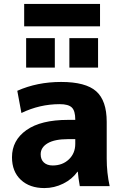

<svg xmlns="http://www.w3.org/2000/svg" viewBox="-20 -947 634 977"><path d="M333 -603V-753H479V-603ZM113 -603V-753H259V-603ZM103 -813V-927H489V-813ZM291 -530Q416 -530 469.5 -482.5Q523 -435 523 -327V-140Q523 -68 538 0H386Q378 -45 376 -73H374Q347 -35 301.5 -12.5Q256 10 206 10Q131 10 86 -32Q41 -74 41 -147Q41 -233 114.5 -285Q188 -337 326 -337H363V-339Q363 -383 345.5 -400Q328 -417 284 -417Q182 -417 89 -372L68 -485Q169 -530 291 -530ZM187 -162Q187 -135 203.5 -120Q220 -105 248 -105Q298 -105 330.5 -136Q363 -167 363 -215V-239H326Q258 -239 222.5 -218Q187 -197 187 -162Z"/></svg>

Font: Mplus 1p ExtraBold
Style: Regular
Weight: 800
Version: Version 1.061